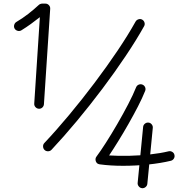

<svg xmlns="http://www.w3.org/2000/svg" viewBox="-20 -821 1024 1048"><path d="M191.6 -227.5Q202.6 -226.6 210.8 -233.9Q218.9 -241.2 219.8 -252.1L254 -773.1Q254.8 -784.5 246.9 -792.9Q239 -801.3 227.5 -801.3H210.4Q205.6 -801.3 200.2 -799.2Q194.8 -797.1 192.1 -794.4Q164.9 -768.9 133.3 -744.5Q101.7 -720.1 69.6 -701.3Q60.5 -695.9 57.5 -684.9Q54.5 -674 59.9 -664.7Q65.4 -655.7 76.4 -652.8Q87.4 -649.9 96.7 -655.5Q122.6 -671.5 148.2 -689.9Q173.8 -708.4 197.6 -727.3L166.9 -255.7Q166.1 -244.9 173.4 -236.6Q180.7 -228.3 191.6 -227.5ZM757.6 -359.1Q747.2 -363.3 737.2 -359Q727.1 -354.7 722.9 -344.5Q706.8 -304.1 679.2 -251.2Q651.6 -198.2 619.8 -143.4Q588 -88.6 557.9 -41.6Q527.8 5.4 506.3 34.1Q499.5 43.5 501.9 55.1Q504.3 66.7 513.7 72.7Q515.8 73.7 519.3 74.8Q522.7 75.9 524.3 76Q582.1 84 651.6 84Q721.1 84 789.6 76.9Q858 69.7 912.4 56.6Q923 54 928.9 44.6Q934.8 35.2 932.1 24.6Q930 14 920.3 8.1Q910.6 2.3 900.1 4.9Q856.6 15.5 800.6 21.7Q744.7 27.9 686.2 29.4Q627.7 30.8 575.6 27.4Q598.5 -6.8 626 -51.3Q653.6 -95.7 681.2 -144.4Q708.9 -193.1 733 -239.7Q757 -286.3 772.2 -324.5Q776.4 -334.8 772.1 -344.9Q767.8 -354.9 757.6 -359.1ZM790.2 -151.9Q779.7 -153 770.9 -145.9Q762.2 -138.9 761.2 -128.1L731.4 177.1Q730.3 187.6 737.5 196.4Q744.6 205.1 755.2 206.1Q765.9 207.2 774.6 200Q783.2 192.9 784.2 182.3L814 -122.9Q815.1 -133.6 808 -142.2Q801 -150.9 790.2 -151.9ZM223.4 -2.3Q231.3 5.1 242.7 4.7Q254 4.3 261.4 -3.7Q327.9 -74.5 399.2 -160.1Q470.5 -245.7 539.1 -336.9Q607.6 -428 666.2 -515.7Q724.9 -603.3 766.4 -677.7Q771.9 -687.1 768.8 -697.7Q765.7 -708.3 756.3 -713.7Q747.2 -719.1 736.3 -715.8Q725.3 -712.5 719.9 -703.1Q679.9 -631.1 622 -545Q564.1 -458.9 496.2 -368.8Q428.4 -278.7 357.9 -194.2Q287.4 -109.6 222 -40.3Q214.6 -32.5 215.1 -21.1Q215.6 -9.6 223.4 -2.3Z"/></svg>

Font: Mikhak VF
Style: Regular
Weight: 100
Designer: Amin Abedi
Version: Version 3.001